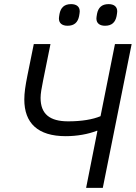

<svg xmlns="http://www.w3.org/2000/svg" viewBox="-20 -912 662 932"><path d="M308 -787C341 -787 358 -804 364 -834C366 -846 367 -852 367 -857C367 -880 351 -892 325 -892C292 -892 275 -875 269 -845C267 -833 266 -827 266 -822C266 -799 282 -787 308 -787ZM490 -787C523 -787 540 -804 546 -834C548 -846 549 -852 549 -857C549 -880 533 -892 507 -892C474 -892 457 -875 451 -845C449 -833 448 -827 448 -822C448 -799 464 -787 490 -787ZM398 0H479L619 -698H538L468 -348C430 -332 376 -323 311 -323C222 -323 177 -358 177 -437C177 -458 182 -485 189 -520L225 -698H144L113 -545C103 -495 98 -461 98 -429C98 -315 163 -251 299 -251C354 -251 409 -261 449 -277H453Z"/></svg>

Font: LVC Sans
Style: Italic
Weight: 400
Italic angle: -11.31°
Designer: Mike Abbink, Paul van der Laan, Pieter van Rosmalen
Foundry: Bold Monday
Version: Version 3.0